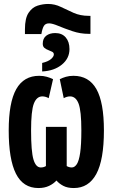

<svg xmlns="http://www.w3.org/2000/svg" viewBox="-20 -940 570 970"><path d="M106 -792Q106 -848 124.5 -875.5Q143 -903 170 -911.5Q197 -920 223 -920Q257 -920 287.5 -905Q318 -890 352 -875Q386 -860 428 -860H437V-769H428Q386 -769 346 -782.5Q306 -796 275 -809Q244 -822 228 -822Q210 -822 202 -809.5Q194 -797 189 -768H106ZM193 -622Q223 -629 237.5 -641.5Q252 -654 252 -665Q252 -674 243.5 -678.5Q235 -683 224 -687Q213 -691 204.5 -698Q196 -705 196 -719Q196 -746 213.5 -759.5Q231 -773 259 -773Q293 -773 312 -751Q331 -729 331 -692Q331 -645 292.5 -613.5Q254 -582 193 -579ZM174 10Q97 10 60.5 -62.5Q24 -135 24 -281Q24 -422 62 -489.5Q100 -557 178 -557Q199 -557 216.5 -552Q234 -547 248 -540L226 -444Q210 -453 194 -453Q165 -453 151 -416.5Q137 -380 137 -281Q137 -175 149 -134.5Q161 -94 186 -94Q201 -94 212 -101V-299H317V-101Q329 -94 343 -94Q357 -94 368 -110.5Q379 -127 385 -168Q391 -209 391 -281Q391 -380 377 -416.5Q363 -453 334 -453Q318 -453 302 -444L282 -540Q296 -547 313 -552Q330 -557 351 -557Q429 -557 467 -490Q505 -423 505 -281Q505 -132 466.5 -61Q428 10 353 10Q321 10 300 -1Q279 -12 265 -28Q251 -12 228 -1Q205 10 174 10Z"/></svg>

Font: Noto Sans Mono Condensed
Style: Bold
Weight: 700
Width: 3
Designer: Monotype Design Team
Foundry: Monotype Imaging Inc.
Version: Version 2.014